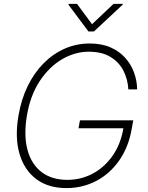

<svg xmlns="http://www.w3.org/2000/svg" viewBox="-20 -962 765 992"><path d="M323.2 9.8Q229.5 9.8 167.5 -36.6Q105.5 -83 80.8 -167Q56.2 -251 75.2 -363.3Q89.4 -447.8 122.8 -516.6Q156.2 -585.4 205.1 -634.8Q253.9 -684.1 314.5 -710.7Q375 -737.3 443.4 -737.3Q505.4 -737.3 551.3 -717Q597.2 -696.8 627.7 -662.4Q658.2 -627.9 673.1 -585.7Q688 -543.5 688.5 -500H643.1Q640.6 -550.3 618.7 -594.7Q596.7 -639.2 552.2 -667Q507.8 -694.8 438.5 -694.8Q367.7 -694.8 301.3 -656.2Q234.9 -617.7 185.8 -543.9Q136.7 -470.2 118.7 -363.3Q102.1 -261.7 122.1 -187.5Q142.1 -113.3 194.8 -73Q247.6 -32.7 328.1 -32.7Q399.4 -32.7 460.7 -65.9Q522 -99.1 564 -160.6Q606 -222.2 618.7 -307.1L633.3 -299.3H385.7L393.1 -340.3H668.5L661.1 -299.3Q645 -203.6 596.7 -134Q548.3 -64.5 477.5 -27.3Q406.7 9.8 323.2 9.8ZM377.9 -941.9 455.6 -836.9 566.4 -941.9H614.7L613.8 -938L465.3 -799.3H437L333.5 -938L334.5 -941.9Z"/></svg>

Font: Inter Tight ExtraLight
Style: Italic
Weight: 250
Italic angle: -9.39999°
Designer: Rasmus Andersson
Foundry: rsms
Version: Version 3.004